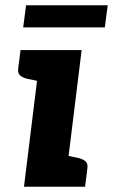

<svg xmlns="http://www.w3.org/2000/svg" viewBox="-20 -709 429 729"><path d="M71 0 135 -519H290L226 0ZM206 0 235 -118 278 -109Q295 -105 304.5 -96.5Q314 -88 312 -71L303 0ZM155 -519 126 -401 83 -410Q66 -414 56.5 -422.5Q47 -431 49 -448L58 -519ZM68 -605 79 -689H389L378 -605Z"/></svg>

Font: Aleo Black
Style: Italic
Weight: 900
Italic angle: -7°
Designer: Alessio Laiso
Foundry: Alessio Laiso
Version: Version 2.001;gftools[0.9.29]